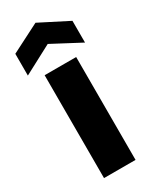

<svg xmlns="http://www.w3.org/2000/svg" viewBox="-204 -847 729 902"><g transform="rotate(-30 160.5 -396.5)"><path d="M246 -558V0H75V-558ZM161 -678 6 -596V-714L161 -793L316 -714V-596Z"/></g></svg>

Font: MSTAGE
Style: Bold
Weight: 700
Designer: Ninad Kale (Devanagari), Jonny Pinhorn (Latin)
Foundry: Indian Type Foundry
Version: 4.004